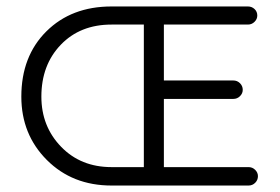

<svg xmlns="http://www.w3.org/2000/svg" viewBox="-20 -563 866 594"><path d="M702 -257H487V-46H749Q761 -46 769.5 -37.5Q778 -29 778 -18Q778 -6 769.5 2.5Q761 11 749 11H325Q204 11 125 -68Q46 -147 46 -264Q46 -389 123.5 -466Q201 -543 325 -543H747Q759 -543 767.5 -535Q776 -527 776 -515Q776 -504 767.5 -495.5Q759 -487 747 -487H487V-314H702Q714 -314 722.5 -305.5Q731 -297 731 -285Q731 -274 722.5 -265.5Q714 -257 702 -257ZM108 -264Q108 -172 169 -109Q230 -46 325 -46H425V-487H325Q228 -487 168 -424.5Q108 -362 108 -264Z"/></svg>

Font: Hoogli Medium
Style: Regular
Weight: 500
Designer: Anand Singh Naorem
Foundry: Brand New Type
Version: Version 1.00 b007